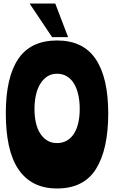

<svg xmlns="http://www.w3.org/2000/svg" viewBox="-20 -1060 648 1091"><path d="M304 -830Q453 -830 524 -724Q595 -618 595 -416Q595 -211 525.5 -100Q456 11 304 11Q229 11 174 -17.5Q119 -46 83 -100.5Q47 -155 30 -234.5Q13 -314 13 -416Q13 -621 84 -725.5Q155 -830 304 -830ZM304 -247Q336 -247 360.5 -261.5Q385 -276 401 -301.5Q417 -327 425 -362.5Q433 -398 433 -441Q433 -484 425 -520.5Q417 -557 401 -584Q385 -611 360.5 -626Q336 -641 304 -641Q272 -641 248.5 -625.5Q225 -610 208.5 -583Q192 -556 184 -519.5Q176 -483 176 -441Q176 -398 184 -362.5Q192 -327 208.5 -301.5Q225 -276 248.5 -261.5Q272 -247 304 -247ZM367 -849H276L148 -1040H294Z"/></svg>

Font: Ranchers
Style: Regular
Weight: 400
Designer: Pablo Impallari, Brenda Gallo
Foundry: Pablo Impallari, Brenda Gallo
Version: Version 1.000; ttfautohint (v0.8) -G 200 -r 50